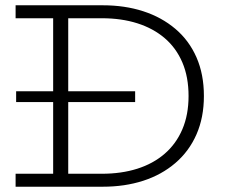

<svg xmlns="http://www.w3.org/2000/svg" viewBox="-20 -706 857 726"><path d="M39 0V-49H365Q439 -49 499 -68Q559 -87 602.5 -124.5Q646 -162 669.5 -217Q693 -272 693 -343Q693 -415 669.5 -470Q646 -525 602.5 -562Q559 -599 499 -618Q439 -637 365 -637H39V-686H369Q452 -686 521.5 -663.5Q591 -641 643 -597Q695 -553 723 -489Q751 -425 751 -343Q751 -262 723 -198Q695 -134 643 -89.5Q591 -45 521.5 -22.5Q452 0 369 0ZM181 -28V-659H238V-28ZM41 -320V-361H491V-320Z"/></svg>

Font: BioRhyme Light
Style: Regular
Weight: 300
Designer: Aoife Mooney
Foundry: Aoife Mooney Type
Version: Version 1.600;gftools[0.9.33]